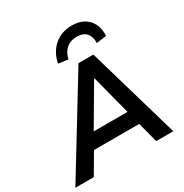

<svg xmlns="http://www.w3.org/2000/svg" viewBox="-238 -1108 1220 1273"><g transform="rotate(-30 372.5 -472.0)"><path d="M-28 0 403 -705H517L722 0H591L540 -194L585 -155H167L226 -192L113 0ZM441 -564 249 -237 229 -263H559L530 -236L445 -564ZM358 -760 284 -770Q300 -851 355 -897.5Q410 -944 489 -944Q541 -944 578.5 -923Q616 -902 635.5 -862.5Q655 -823 652 -770L575 -760Q577 -808 553 -835.5Q529 -863 480 -863Q431 -863 400 -836Q369 -809 358 -760Z"/></g></svg>

Font: Nunito Sans 9pt
Style: Bold Italic
Weight: 700
Italic angle: -9°
Version: Version 3.101;gftools[0.9.27]